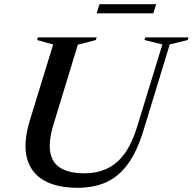

<svg xmlns="http://www.w3.org/2000/svg" viewBox="-20 -883 918 914"><path d="M234.5 -290Q210 -208.5 219.5 -157.2Q229 -106 270.2 -82Q311.5 -58 381.5 -58Q441 -58 488.8 -80Q536.5 -102 572.8 -151.2Q609 -200.5 634 -283.5L753 -671.5L667.5 -692.5L671.5 -705H877.5L873.5 -692.5L788 -671.5L663 -262Q634 -166.5 591.5 -106Q549 -45.5 489.2 -17.2Q429.5 11 349 11Q251.5 11 189.2 -24.2Q127 -59.5 108.2 -130.8Q89.5 -202 122 -309.5L233 -671L156.5 -692.5L160.5 -705H440L436.5 -692.5L350.5 -670ZM440 -819.5 453.5 -863H723.5L710 -819.5Z"/></svg>

Font: Newsreader 60pt Medium
Style: Italic
Weight: 500
Italic angle: -17°
Designer: Hugues Gentile
Foundry: Production Type
Version: Version 1.003